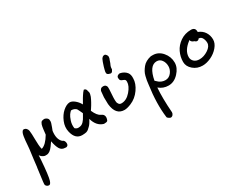

<svg xmlns="http://www.w3.org/2000/svg" viewBox="-110 -1316 2893 2298"><g transform="rotate(-30 1336.5 -167.5)"><path d="M60 329Q31 329 16 302Q12 297 17 254.5Q22 212 30 154Q38 96 40 77L42 69Q44 54 54 -33Q64 -120 71 -164Q73 -179 75.5 -213.5Q78 -248 80.5 -276Q83 -304 88 -334Q93 -364 102.5 -382Q112 -400 126 -403Q148 -403 162.5 -389Q177 -375 181 -354Q187 -314 187.5 -229.5Q188 -145 198 -99L202 -93Q264 -111 326 -216Q328 -229 330 -250.5Q332 -272 334 -285.5Q336 -299 338.5 -316.5Q341 -334 345 -344.5Q349 -355 354.5 -365.5Q360 -376 368 -380.5Q376 -385 386 -385Q407 -393 431.5 -378Q456 -363 455 -340Q458 -326 453 -306Q448 -286 435 -253.5Q422 -221 420 -215Q405 -104 459 -54Q489 -44 493 -7Q496 27 472 36Q462 40 450 37Q402 37 378.5 -3Q355 -43 342 -115L305 -63Q260 -1 215 -1H191Q151 -12 130 -45Q127 9 127 15Q111 230 93 287Q79 329 60 329Z M581 -111Q565 -179 594 -249.5Q623 -320 671.5 -362.5Q720 -405 764 -408Q795 -409 830.5 -381Q866 -353 889 -313L892 -306Q896 -312 910.5 -338Q925 -364 930.5 -373Q936 -382 947.5 -400Q959 -418 968.5 -430.5Q978 -443 989 -454Q1005 -454 1014.5 -442.5Q1024 -431 1024 -414Q1029 -405 1030.5 -393.5Q1032 -382 1028 -366.5Q1024 -351 1020 -339Q1016 -327 1005.5 -307.5Q995 -288 990 -278Q985 -268 971.5 -246Q958 -224 954 -218.5Q950 -213 937 -193Q973 -110 1017 -92Q1066 -71 1056 -19Q1052 5 1041.5 13Q1031 21 995 21Q904 -4 872 -119Q841 -57 815 -36Q811 -33 803 -25Q795 -17 791 -14Q787 -11 778.5 -5.5Q770 0 761 2Q752 4 737.5 6Q723 8 704 8Q608 8 581 -111ZM662 -112Q681 -92 707 -92Q730 -92 748 -99.5Q766 -107 780 -122.5Q794 -138 802 -150Q810 -162 822.5 -184.5Q835 -207 840 -216Q834 -227 823 -252.5Q812 -278 805 -288Q798 -298 779.5 -307.5Q761 -317 733 -316Q718 -303 702 -281.5Q686 -260 670 -211.5Q654 -163 662 -112Z M1293 0Q1172 0 1155 -159L1153 -254L1161 -339Q1170 -360 1180.5 -367Q1191 -374 1212 -374Q1246 -374 1256 -339Q1258 -312 1254 -263Q1250 -214 1250 -200Q1250 -197 1249.5 -182Q1249 -167 1249.5 -160.5Q1250 -154 1251 -140Q1252 -126 1255.5 -119Q1259 -112 1264.5 -103.5Q1270 -95 1279.5 -91Q1289 -87 1301 -87Q1370 -87 1428 -154Q1486 -221 1486 -279Q1486 -295 1481 -303Q1476 -311 1460 -317L1456 -319Q1435 -325 1425 -335.5Q1415 -346 1415 -370Q1415 -389 1430 -399Q1445 -409 1461 -409Q1519 -397 1550 -358Q1573 -328 1570 -277Q1570 -206 1517.5 -131Q1465 -56 1385 -23Q1329 0 1293 0ZM1319 -493Q1317 -509 1325.5 -539Q1334 -569 1335 -574Q1355 -639 1368 -664Q1380 -681 1389.5 -686.5Q1399 -692 1417 -691L1424 -687Q1446 -667 1446 -646.5Q1446 -626 1435 -605Q1424 -575 1423 -570Q1422 -567 1418 -559Q1414 -551 1413 -548Q1412 -545 1409 -537Q1406 -529 1406 -526Q1406 -523 1404.5 -514Q1403 -505 1405 -500Q1393 -471 1380 -464Q1367 -457 1340 -469Q1322 -477 1319 -493Z M1682 322Q1657 130 1692 -118Q1695 -149 1699 -172Q1703 -195 1711 -227.5Q1719 -260 1733 -284.5Q1747 -309 1766.5 -333.5Q1786 -358 1816.5 -375Q1847 -392 1885 -400H1911Q1987 -400 2041 -337Q2095 -274 2095 -192Q2095 -120 2034 -54.5Q1973 11 1896 11Q1821 11 1765 -37Q1754 105 1769 307Q1769 325 1756.5 340.5Q1744 356 1726 356Q1719 356 1700.5 344.5Q1682 333 1682 322ZM1776 -124Q1797 -104 1810.5 -93Q1824 -82 1846.5 -73Q1869 -64 1895 -64Q1944 -64 1976 -104.5Q2008 -145 2008 -192Q2008 -241 1982.5 -277Q1957 -313 1914 -313Q1811 -313 1776 -124Z M2368 8Q2293 8 2239 -38.5Q2185 -85 2185 -147Q2185 -217 2215.5 -281.5Q2246 -346 2310 -390Q2374 -434 2457 -434Q2516 -434 2516 -378V-371Q2573 -349 2602 -303.5Q2631 -258 2631 -202Q2631 -149 2588.5 -99Q2546 -49 2485 -20.5Q2424 8 2368 8ZM2374 -76Q2433 -76 2492 -114.5Q2551 -153 2551 -202Q2551 -235 2535.5 -266.5Q2520 -298 2486 -298Q2476 -280 2456 -280Q2441 -280 2425 -296Q2409 -299 2395.5 -311Q2382 -323 2384 -337L2376 -332Q2272 -254 2272 -163Q2272 -127 2299 -101.5Q2326 -76 2374 -76Z"/></g></svg>

Font: Excalifont
Style: Regular
Weight: 400
Designer: Your Own Font Foundry (Virgil); Ján Filípek / DizajnDesign (Excalifont, modifications)
Foundry: Your Own Font Foundry (Virgil); Ján Filípek / DizajnDesign (Excalifont, modifications)
Version: Version 1.000;Glyphs 3.2 (3227)